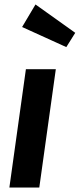

<svg xmlns="http://www.w3.org/2000/svg" viewBox="-20 -840 357 860"><path d="M156 0H22L96 -530H230ZM317 -693 277 -629 79 -719 139 -820Z"/></svg>

Font: Fira Sans Condensed SemiBold
Style: Italic
Weight: 600
Width: 3
Italic angle: -8°
Designer: bBox Type GmbH & Carrois Corporate GbR & Edenspiekermann AG
Foundry: bBox Type GmbH & Carrois Corporate GbR & Edenspiekermann AG
Version: Version 4.301